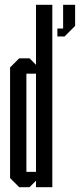

<svg xmlns="http://www.w3.org/2000/svg" viewBox="-20 -780 333 800"><path d="M130 0V-27L103 0H60L22 -38V-499L60 -537H103L130 -510V-760H198V0ZM249 -628H219V-661H243V-760H293V-672ZM130 -473H90V-64H130Z"/></svg>

Font: Commune Nuit Debout
Style: Regular
Weight: 400
Designer: Sébastien Marchal
Foundry: Sébastien Marchal
Version: Version 1.003;PS 1.3;hotconv 1.0.88;makeotf.lib2.5.647800